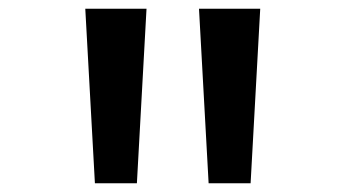

<svg xmlns="http://www.w3.org/2000/svg" viewBox="-20 -868 790 439"><path d="M175 -848H315L293 -449H197ZM435 -848H575L553 -449H457Z"/></svg>

Font: Martian Mono SemiExpanded Medium
Style: Regular
Weight: 500
Width: 6
Designer: Roman Shamin
Foundry: Evil Martians
Version: Version 1.000